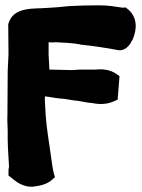

<svg xmlns="http://www.w3.org/2000/svg" viewBox="-20 -717 536 723"><path d="M8 -286C7 -270 8 -252 9 -224C8 -185 11 -134 14 -89C14 -88 12 -82 12 -77V-56L21 -49C35 -38 66 -8 111 -15C137 -18 161 -26 177 -41L187 -50L183 -63C178 -81 175 -107 170 -142C163 -191 156 -232 152 -283L149 -337V-354C164 -353 184 -348 206 -346C233 -345 240 -340 275 -337L309 -331C314 -330 318 -330 327 -329C356 -323 384 -324 410 -336L423 -342L430 -430L419 -438C404 -449 382 -456 358 -456H357L338 -455H281L253 -453L166 -455L163 -512V-558C166 -558 170 -557 175 -557H176L188 -558C214 -557 256 -555 281 -550L282 -549H284C324 -545 386 -536 426 -528H437C459 -533 470 -550 478 -566H479V-567C495 -603 500 -650 462 -682L453 -689L442 -688C415 -692 389 -697 352 -697C314 -697 274 -696 240 -694H239C212 -691 180 -688 155 -687H153C113 -683 31 -694 12 -629L11 -626L12 -512L9 -449Z"/></svg>

Font: Vapor
Style: Blk
Weight: 900
Foundry: Cannot Into Space Fonts
Version: Version 0.179